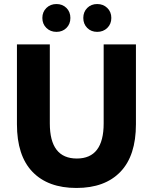

<svg xmlns="http://www.w3.org/2000/svg" viewBox="-20 -920 758 952"><path d="M64 -304V-700H227V-308Q227 -134 361 -134Q494 -134 494 -308V-700H654V-304Q654 -148 577 -68Q500 12 359 12Q218 12 141 -68Q64 -148 64 -304ZM393 -831Q393 -861 412.5 -880.5Q432 -900 462 -900Q492 -900 512 -880.5Q532 -861 532 -831Q532 -801 512 -781.5Q492 -762 462 -762Q432 -762 412.5 -781.5Q393 -801 393 -831ZM190 -831Q190 -861 210 -880.5Q230 -900 260 -900Q290 -900 309.5 -880.5Q329 -861 329 -831Q329 -801 309.5 -781.5Q290 -762 260 -762Q230 -762 210 -781.5Q190 -801 190 -831Z"/></svg>

Font: Chess Sans
Style: Bold
Weight: 700
Designer: Wolf Bōese
Foundry: Wolf Bōese
Version: Version 7.223